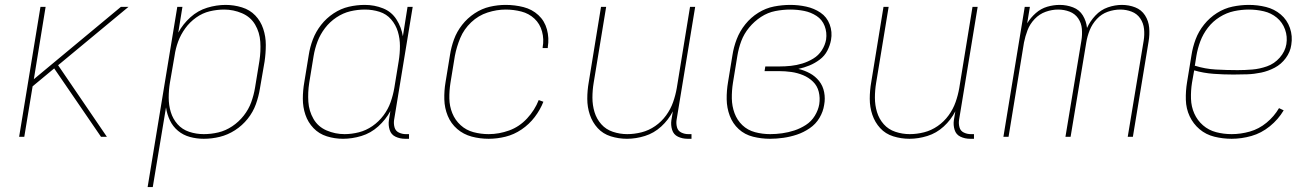

<svg xmlns="http://www.w3.org/2000/svg" viewBox="-20 -558 5368 783"><path d="M58 0H79L113 -206L201 -279L262 -190L392 0H416L217 -292L504 -530H473L118 -235L166 -530H145Z M582 205H603L657 -120Q661 -92 673 -67Q685 -42 706 -24.5Q727 -7 754.5 0.5Q782 8 811 8Q844 8 876.5 0Q909 -8 938.5 -27Q968 -46 990 -73.5Q1012 -101 1023.5 -133Q1035 -165 1040 -197L1059 -307Q1064 -341 1064 -375Q1064 -409 1053.5 -440.5Q1043 -472 1021 -495Q999 -518 966.5 -528Q934 -538 900 -538Q863 -538 825 -526.5Q787 -515 756.5 -487.5Q726 -460 707 -425L724 -530H703ZM811 -11Q780 -11 751.5 -20.5Q723 -30 704 -51.5Q685 -73 676.5 -101Q668 -129 668 -160Q668 -191 673 -221L692 -331Q696 -360 706.5 -388.5Q717 -417 735.5 -442.5Q754 -468 780 -486.5Q806 -505 835.5 -512Q865 -519 894 -519Q932 -519 967 -504Q1002 -489 1020.5 -457.5Q1039 -426 1041.5 -387.5Q1044 -349 1038 -310L1020 -200Q1015 -170 1004.5 -141Q994 -112 974 -86.5Q954 -61 927 -43Q900 -25 870.5 -18Q841 -11 811 -11Z M1379 8Q1416 8 1454 -3.5Q1492 -15 1522.5 -42.5Q1553 -70 1572 -105L1566 -68Q1563 -48 1569 -28.5Q1575 -9 1593 -0.5Q1611 8 1632 8H1648V-11H1635Q1620 -11 1606.5 -17.5Q1593 -24 1589 -38.5Q1585 -53 1587 -68L1663 -530H1642L1623 -410Q1617 -447 1597 -478.5Q1577 -510 1542 -524Q1507 -538 1468 -538Q1435 -538 1402.5 -530.5Q1370 -523 1340.5 -503.5Q1311 -484 1289.5 -456.5Q1268 -429 1256 -397.5Q1244 -366 1239 -333L1221 -223Q1215 -189 1215 -155Q1215 -121 1225.5 -90Q1236 -59 1258.5 -35.5Q1281 -12 1313 -2Q1345 8 1379 8ZM1385 -11Q1347 -11 1312 -26Q1277 -41 1258.5 -73Q1240 -105 1237.5 -143Q1235 -181 1241 -220L1259 -330Q1264 -360 1275 -389Q1286 -418 1305.5 -443.5Q1325 -469 1352 -487Q1379 -505 1408.5 -512Q1438 -519 1468 -519Q1499 -519 1527.5 -510Q1556 -501 1575 -479Q1594 -457 1602.5 -429Q1611 -401 1611 -370.5Q1611 -340 1606 -309L1588 -199Q1583 -170 1573 -141.5Q1563 -113 1544 -87.5Q1525 -62 1499 -44Q1473 -26 1443.5 -18.5Q1414 -11 1385 -11Z M1973 8Q2007 8 2041.5 -0.5Q2076 -9 2107 -30Q2138 -51 2160.5 -80.5Q2183 -110 2196 -143L2177 -150Q2161 -109 2129.5 -75Q2098 -41 2056.5 -26Q2015 -11 1973 -11Q1941 -11 1911 -19Q1881 -27 1858.5 -47.5Q1836 -68 1824.5 -96.5Q1813 -125 1812.5 -156.5Q1812 -188 1817 -220L1835 -330Q1842 -367 1857 -403Q1872 -439 1901.5 -467Q1931 -495 1968.5 -507Q2006 -519 2042 -519Q2075 -519 2106 -511Q2137 -503 2159.5 -482Q2182 -461 2190.5 -429.5Q2199 -398 2193 -365V-362H2214V-366Q2220 -403 2210.5 -438Q2201 -473 2175.5 -496.5Q2150 -520 2115 -529Q2080 -538 2042 -538Q2010 -538 1977.5 -530.5Q1945 -523 1915.5 -503.5Q1886 -484 1864.5 -456.5Q1843 -429 1831.5 -397.5Q1820 -366 1815 -333L1797 -223Q1791 -188 1792 -152.5Q1793 -117 1806 -85.5Q1819 -54 1844.5 -32Q1870 -10 1903.5 -1Q1937 8 1973 8Z M2537 8Q2573 8 2610 -3.5Q2647 -15 2676.5 -42Q2706 -69 2724 -104L2718 -68Q2715 -48 2721 -28.5Q2727 -9 2745 -0.5Q2763 8 2784 8H2800V-11H2787Q2772 -11 2758.5 -17.5Q2745 -24 2741 -38.5Q2737 -53 2739 -68L2815 -530H2794L2740 -199Q2735 -170 2725 -141.5Q2715 -113 2696.5 -87.5Q2678 -62 2652 -44Q2626 -26 2596.5 -18.5Q2567 -11 2538 -11Q2508 -11 2479.5 -20.5Q2451 -30 2432 -51.5Q2413 -73 2404.5 -101Q2396 -129 2396 -159.5Q2396 -190 2401 -220L2452 -530H2431L2381 -223Q2375 -189 2375 -155Q2375 -121 2385.5 -90Q2396 -59 2417.5 -35.5Q2439 -12 2471 -2Q2503 8 2537 8Z M3120 8Q3147 8 3175 4Q3203 0 3230 -9Q3257 -18 3282 -35Q3307 -52 3322 -77.5Q3337 -103 3341 -130Q3346 -156 3341 -182Q3336 -208 3320.5 -227.5Q3305 -247 3283 -259Q3261 -271 3236 -277Q3259 -282 3281 -291Q3303 -300 3323 -315Q3343 -330 3354 -351.5Q3365 -373 3369 -395Q3375 -428 3363.5 -458.5Q3352 -489 3326 -506.5Q3300 -524 3268 -531Q3236 -538 3203 -538Q3170 -538 3136.5 -531.5Q3103 -525 3072.5 -506Q3042 -487 3019.5 -459Q2997 -431 2984.5 -398.5Q2972 -366 2967 -333L2949 -223Q2943 -188 2943.5 -153Q2944 -118 2956 -86Q2968 -54 2992.5 -31.5Q3017 -9 3051 -0.5Q3085 8 3120 8ZM3121 -11Q3089 -11 3059 -19Q3029 -27 3007.5 -47.5Q2986 -68 2975.5 -96.5Q2965 -125 2964.5 -156.5Q2964 -188 2969 -220L2987 -330Q2992 -361 3003 -390.5Q3014 -420 3035 -445.5Q3056 -471 3083.5 -489Q3111 -507 3142 -513Q3173 -519 3203 -519Q3232 -519 3259.5 -513.5Q3287 -508 3310 -493Q3333 -478 3343 -452Q3353 -426 3349 -397Q3345 -374 3331.5 -353Q3318 -332 3296.5 -319Q3275 -306 3252 -299Q3229 -292 3205.5 -289.5Q3182 -287 3159 -287H3101L3098 -268H3156Q3182 -268 3207 -264.5Q3232 -261 3255 -251.5Q3278 -242 3295.5 -225Q3313 -208 3319 -183.5Q3325 -159 3321 -133Q3317 -109 3303 -86Q3289 -63 3266.5 -48.5Q3244 -34 3219.5 -26Q3195 -18 3170 -14.5Q3145 -11 3121 -11Z M3689 8Q3725 8 3762 -3.5Q3799 -15 3828.5 -42Q3858 -69 3876 -104L3870 -68Q3867 -48 3873 -28.5Q3879 -9 3897 -0.5Q3915 8 3936 8H3952V-11H3939Q3924 -11 3910.5 -17.5Q3897 -24 3893 -38.5Q3889 -53 3891 -68L3967 -530H3946L3892 -199Q3887 -170 3877 -141.5Q3867 -113 3848.5 -87.5Q3830 -62 3804 -44Q3778 -26 3748.5 -18.5Q3719 -11 3690 -11Q3660 -11 3631.5 -20.5Q3603 -30 3584 -51.5Q3565 -73 3556.5 -101Q3548 -129 3548 -159.5Q3548 -190 3553 -220L3604 -530H3583L3533 -223Q3527 -189 3527 -155Q3527 -121 3537.5 -90Q3548 -59 3569.5 -35.5Q3591 -12 3623 -2Q3655 8 3689 8Z M4072 0H4093L4156 -385Q4161 -410 4170.5 -435Q4180 -460 4199.5 -480.5Q4219 -501 4244.5 -510Q4270 -519 4295 -519Q4320 -519 4342 -510.5Q4364 -502 4377 -483Q4390 -464 4392 -440Q4394 -416 4390 -392L4325 0H4346L4410 -385Q4414 -410 4424 -435Q4434 -460 4453 -480.5Q4472 -501 4497.5 -510Q4523 -519 4549 -519Q4573 -519 4595 -510.5Q4617 -502 4630 -483Q4643 -464 4645.5 -440Q4648 -416 4644 -392L4579 0H4600L4664 -388Q4669 -417 4666.5 -445Q4664 -473 4649.5 -495.5Q4635 -518 4609.5 -528Q4584 -538 4555 -538Q4527 -538 4498 -528Q4469 -518 4447 -494.5Q4425 -471 4413 -444Q4410 -472 4396 -495Q4382 -518 4356 -528Q4330 -538 4302 -538Q4276 -538 4250.5 -530.5Q4225 -523 4204 -504.5Q4183 -486 4169 -463L4180 -530H4159Z M5003 8Q5043 8 5083.5 -3.5Q5124 -15 5158.5 -43Q5193 -71 5215 -108L5196 -117Q5176 -83 5145 -57.5Q5114 -32 5077 -21.5Q5040 -11 5003 -11Q4970 -11 4939.5 -19Q4909 -27 4886 -47Q4863 -67 4850.5 -95Q4838 -123 4837 -155.5Q4836 -188 4841 -220L4850 -271Q4888 -260 4928.5 -257Q4969 -254 5010 -254Q5038 -254 5066.5 -255Q5095 -256 5123.5 -262Q5152 -268 5178.5 -282Q5205 -296 5223.5 -321Q5242 -346 5246 -375Q5252 -411 5240.5 -444Q5229 -477 5203 -499Q5177 -521 5143 -529.5Q5109 -538 5073 -538Q5040 -538 5006.5 -531Q4973 -524 4943 -505Q4913 -486 4890.5 -458Q4868 -430 4856 -398Q4844 -366 4839 -333L4821 -223Q4815 -187 4816 -151Q4817 -115 4831.5 -84Q4846 -53 4872 -31Q4898 -9 4932.5 -0.5Q4967 8 5003 8ZM5027 -272Q4982 -272 4938 -274.5Q4894 -277 4853 -290L4852 -286L4859 -330Q4864 -360 4875 -389.5Q4886 -419 4906 -445Q4926 -471 4954 -488.5Q4982 -506 5012.5 -512.5Q5043 -519 5073 -519Q5104 -519 5134 -512Q5164 -505 5187 -486Q5210 -467 5220.5 -438Q5231 -409 5226 -378Q5221 -348 5199 -323Q5177 -298 5147 -287.5Q5117 -277 5087 -274.5Q5057 -272 5027 -272Z"/></svg>

Font: Iosevka Sparkle Thin
Style: Italic
Weight: 100
Italic angle: -9°
Designer: Belleve Invis
Foundry: Belleve Invis
Version: Version 4.5.0; ttfautohint (v1.8.3)